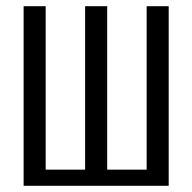

<svg xmlns="http://www.w3.org/2000/svg" viewBox="-20 -598 619 618"><path d="M56 0V-578H127V-52H254V-578H325V-52H452V-578H523V0Z"/></svg>

Font: Oswald Light
Style: Regular
Weight: 300
Designer: Vernon Adams
Foundry: Vernon Adams
Version: Version 4.103;gftools[0.9.33.dev8+g029e19f]